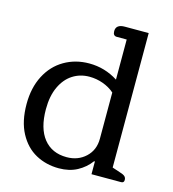

<svg xmlns="http://www.w3.org/2000/svg" viewBox="-108 -800 814 902"><g transform="rotate(15 299.0 -348.5)"><path d="M36 -240Q36 -319 66.5 -378Q97 -437 151 -468.5Q205 -500 272 -500Q348 -500 412 -459V-654H364Q345 -654 345 -677Q345 -710 388 -710H504V-56L543 -43Q560 -38 567 -31.5Q574 -25 574 -14Q574 0 560 0H416V-62H412Q387 -28 349 -7.5Q311 13 260 13Q198 13 147.5 -14.5Q97 -42 66.5 -99Q36 -156 36 -240ZM411 -171V-396Q387 -417 355 -428.5Q323 -440 289 -440Q244 -440 208 -417Q172 -394 151 -349Q130 -304 130 -240Q130 -147 170 -97Q210 -47 282 -47Q337 -47 374 -81.5Q411 -116 411 -171Z"/></g></svg>

Font: Maitree Medium
Style: Regular
Weight: 500
Designer: CadsonDemak Team
Foundry: CadsonDemak
Version: Version 1.000